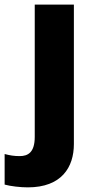

<svg xmlns="http://www.w3.org/2000/svg" viewBox="-78 -569 412 829"><path d="M42 240C188 240 241 153 241 53V-549H72V22C72 89 43 105 7 105C-18 105 -35 102 -58 96V228C-33 235 10 240 42 240Z"/></svg>

Font: Noto Sans Gurmukhi ExtraBold
Style: Regular
Weight: 800
Designer: Jelle Bosma - Monotype Design Team
Foundry: Monotype Imaging Inc.
Version: Version 2.004